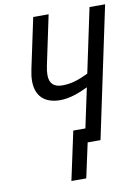

<svg xmlns="http://www.w3.org/2000/svg" viewBox="-97 -778 745 1031"><g transform="rotate(-10 275.0 -262.5)"><path d="M207 189H288L329 0H399L550 -714H465L391 -364C343 -341 301 -325 249 -325C201 -325 179 -349 179 -394C179 -408 181 -425 185 -444L242 -714H158L100 -441C95 -418 92 -396 92 -376C92 -295 138 -249 224 -249C278 -249 332 -271 376 -292L330 -76H264Z"/></g></svg>

Font: Noto Sans Display SemiCondensed
Style: Italic
Weight: 400
Width: 4
Italic angle: -12°
Designer: Monotype Design Team
Foundry: Monotype Imaging Inc.
Version: Version 1.900